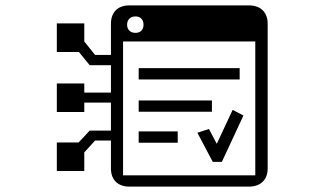

<svg xmlns="http://www.w3.org/2000/svg" viewBox="-20 -750 1240 713"><path d="M437 -99V-596H928V-99ZM452 -658C452 -677 464 -689 483 -689C502 -689 513 -677 513 -658C513 -640 502 -628 483 -628C464 -628 452 -640 452 -658ZM640 -220V-262H495V-220ZM974 -662C974 -704 948 -730 905 -730H460C417 -730 392 -704 392 -662V-546H333L293 -596V-663H191V-557H273L313 -508H392V-406H293V-440H191V-334H293V-369H392V-265H313L272 -221H191V-115H293V-184L333 -228H392V-124C392 -83 417 -57 460 -57H905C948 -57 974 -83 974 -124ZM767 -335V-377H495V-335ZM770 -149H804L884 -321L844 -342L785 -216L756 -271L713 -257ZM870 -455V-497H495V-455Z"/></svg>

Font: CryptoKit_GRILLE 1.4
Style: Regular
Weight: 400
Monospace: yes
Designer: Oceane Juvin
Foundry: http://www.head-geneve.ch
Version: Version 1.004